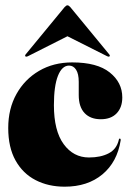

<svg xmlns="http://www.w3.org/2000/svg" viewBox="-20 -693 494 723"><path d="M440.5 -326Q440.5 -288.5 419.2 -266.2Q398 -244 359.5 -244Q320.5 -244 298.5 -267.2Q276.5 -290.5 276.5 -335V-385Q276.5 -415 266.5 -430.5Q256.5 -446 240 -446Q213.5 -446 198.2 -407.5Q183 -369 183 -297Q183 -200.5 219.8 -150.2Q256.5 -100 315 -100Q359.5 -100 389.5 -115.8Q419.5 -131.5 427.5 -167Q428.5 -172 432 -171Q435 -170 434.5 -165Q421.5 -83 365.8 -36.5Q310 10 223.5 10Q162 10 114 -14.8Q66 -39.5 38.5 -88.8Q11 -138 11 -211Q11 -283.5 42 -339Q73 -394.5 127.2 -426.2Q181.5 -458 252 -458Q346 -458 393.2 -420.2Q440.5 -382.5 440.5 -326ZM84.5 -481Q78.5 -478.5 76 -480.5Q73 -483.5 76.5 -488L223.5 -666.5Q229.5 -673 234 -673Q238.5 -673 244.5 -666.5L391.5 -488Q395.5 -483 392 -480.5Q390 -478.5 384 -481L234 -556.5Z"/></svg>

Font: Fraunces 144pt Black
Style: Regular
Weight: 900
Version: Version 1.000;[0bf87f6ff]